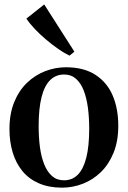

<svg xmlns="http://www.w3.org/2000/svg" viewBox="-20 -831 574 862"><path d="M22.5 -251.5Q22.5 -320.5 43.8 -372.5Q65 -424.5 101.2 -459.2Q137.5 -494 182.8 -511.5Q228 -529 276 -529Q356 -529 408.2 -495.2Q460.5 -461.5 485.8 -402.5Q511 -343.5 511 -266Q511 -197 489.8 -145Q468.5 -93 432.8 -58.2Q397 -23.5 351.8 -6Q306.5 11.5 258.5 11.5Q199.5 11.5 155 -7.8Q110.5 -27 81.2 -62.2Q52 -97.5 37.2 -145.8Q22.5 -194 22.5 -251.5ZM267.5 -21.5Q304.5 -21.5 329.5 -46.8Q354.5 -72 367.5 -123.5Q380.5 -175 380.5 -253Q380.5 -302.5 374.8 -346.5Q369 -390.5 356 -424.2Q343 -458 321.2 -477.2Q299.5 -496.5 268 -496.5Q230.5 -496.5 205 -471.2Q179.5 -446 166.5 -394.8Q153.5 -343.5 153.5 -264.5Q153.5 -215 159.2 -171Q165 -127 178.5 -93.2Q192 -59.5 213.8 -40.5Q235.5 -21.5 267.5 -21.5ZM291.5 -581.5Q269 -592 241.8 -611Q214.5 -630 187 -653.2Q159.5 -676.5 136.2 -701Q113 -725.5 98.5 -747.5L178.5 -811L314 -599L292.5 -581.5Z"/></svg>

Font: Merriweather 120pt SemiBold
Style: Regular
Weight: 600
Version: Version 2.100